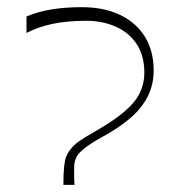

<svg xmlns="http://www.w3.org/2000/svg" viewBox="-20 -516 503 536"><path d="M157 0Q157 -33 159 -51Q161 -69 164.5 -78Q168 -87 173 -94Q184 -110 200.5 -121.5Q217 -133 242 -147Q298 -179 328.5 -205.5Q359 -232 371 -258Q383 -284 383 -312Q383 -362 360.5 -394.5Q338 -427 301 -442.5Q264 -458 221 -458Q166 -458 125 -449Q84 -440 54 -424V-470Q87 -484 125.5 -490Q164 -496 208 -496Q270 -496 315 -474.5Q360 -453 384.5 -413.5Q409 -374 409 -319Q409 -280 392.5 -247Q376 -214 344 -186.5Q312 -159 266 -134Q245 -123 226 -109.5Q207 -96 198 -85Q194 -80 190.5 -70.5Q187 -61 187 -47Q187 -38 187 -26Q187 -14 188 0Z"/></svg>

Font: Ojuju ExtraLight
Style: Regular
Weight: 200
Designer: Chisaokwu Joboson, Mirko Velimirovic
Foundry: Udi Foundry
Version: Version 1.000